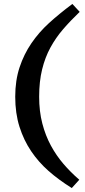

<svg xmlns="http://www.w3.org/2000/svg" viewBox="-20 -732 429 971"><path d="M343 219Q276 177 225.5 132.5Q175 88 137.5 32.5Q100 -23 78.5 -91Q57 -159 57 -243Q57 -325 79 -391.5Q101 -458 139 -513.5Q177 -569 228 -615.5Q279 -662 346 -712L383 -672Q336 -627 299 -584Q262 -541 235 -491.5Q208 -442 193 -381Q178 -320 178 -243Q178 -169 194 -107.5Q210 -46 237.5 4.5Q265 55 301 97Q337 139 381 177Z"/></svg>

Font: PT Serif Caption
Style: Semibold
Weight: 600
Designer: A.Korolkova, O.Umpeleva, V.Yefimov
Foundry: ParaType Ltd
Version: Version 1.00;May 2, 2020;FontCreator 12.0.0.2544 64-bit